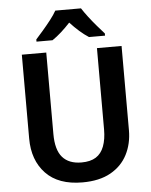

<svg xmlns="http://www.w3.org/2000/svg" viewBox="-62 -988 826 1049"><g transform="rotate(-5 351.5 -464.0)"><path d="M625 -252Q625 -178 594.5 -118.5Q564 -59 502.5 -24.5Q441 10 348 10Q216 10 147 -62.5Q78 -135 78 -254V-714H212V-267Q212 -180 247.5 -139.5Q283 -99 352 -99Q401 -99 431 -118Q461 -137 475.5 -175.5Q490 -214 490 -268V-714H625ZM422 -938Q436 -916 457 -888.5Q478 -861 500.5 -835Q523 -809 540 -790V-778H452Q427 -794 401.5 -816.5Q376 -839 351 -866Q326 -839 301.5 -817Q277 -795 252 -778H164V-790Q182 -810 204 -835.5Q226 -861 247.5 -888.5Q269 -916 281 -938Z"/></g></svg>

Font: Noto Sans Display SemiBold
Style: Regular
Weight: 600
Designer: Monotype Design Team
Foundry: Monotype Imaging Inc.
Version: Version 2.003